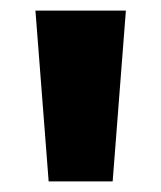

<svg xmlns="http://www.w3.org/2000/svg" viewBox="-20 -800 305 363"><path d="M47 -780H218L193 -457H72Z"/></svg>

Font: Cooper Hewitt
Style: Bold
Weight: 711
Designer: Village Type and Design LLC
Foundry: Cooper Hewitt Smithsonian Design Museum
Version: 1.000